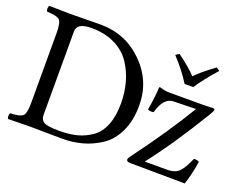

<svg xmlns="http://www.w3.org/2000/svg" viewBox="-104 -839 1298 1035"><g transform="rotate(20 545.0 -322.0)"><path d="M190.9 -83Q190.9 -56.2 211.4 -44.2Q231.9 -32.2 299.8 -32.2Q356.9 -32.2 400.9 -43.7Q444.8 -55.2 482.9 -82Q521 -108.9 541.5 -159.9Q562 -210.9 562 -284.2Q562 -345.2 547.1 -401.1Q532.2 -457 500 -506.1Q467.8 -555.2 409.9 -584Q352.1 -612.8 274.9 -612.8Q190.9 -612.8 190.9 -564ZM147.9 -645Q164.1 -645 220.9 -646Q277.8 -647 313 -647Q457 -647 557.6 -547.6Q658.2 -448.2 658.2 -308.1Q658.2 -220.2 627.7 -156.5Q597.2 -92.8 546.6 -59.8Q496.1 -26.9 442.6 -12.5Q389.2 2 331.1 2Q271 2 215.1 1Q159.2 0 148.9 0Q116.7 0 19 2Q14.2 -2 14.2 -13.9Q14.2 -25.9 19 -30.8Q75.2 -32.7 90.6 -47.4Q106 -62 106 -122.1V-522.9Q106 -583 90.6 -597.4Q75.2 -611.8 19 -613.8Q14.2 -617.7 14.2 -629.9Q14.2 -642.1 19 -647Q119.1 -645 147.9 -645ZM848.1 -501Q810.1 -563 747.1 -630.9L767.1 -644Q837.9 -592.3 873 -554.2Q911.1 -593.3 981 -644L1000 -630.9Q933.1 -555.7 897.9 -501ZM731 -439Q735.8 -438 745.4 -435.1Q754.9 -432.1 765.4 -430.7Q775.9 -429.2 790 -429.2H973.1Q986.3 -429.2 1000.2 -429.7Q1014.2 -430.2 1024.2 -430.7Q1034.2 -431.2 1035.2 -431.2Q1047.4 -431.2 1047.1 -424.1Q1046.9 -417 1028.8 -387.2Q900.9 -176.3 789.1 -34.2H921.9Q959 -35.2 979.5 -51.5Q1000 -67.9 1020 -109.9L1034.2 -139.2Q1053.2 -139.2 1064 -132.8Q1052.7 -57.6 1032.2 2.9L720.2 0Q697.3 0 696.8 -12.2Q696.8 -20 706.1 -32.2Q856 -233.4 952.1 -395L824.2 -392.1Q768.1 -391.1 743.2 -300.8Q726.1 -296.9 710 -304.2Q724.1 -390.1 725.1 -433.1Q725.1 -439 731 -439Z"/></g></svg>

Font: Linux Libertine Capitals
Style: Small Caps
Weight: 400
Designer: Philipp H. Poll
Foundry: Philipp H. Poll
Version: Version 5.1.3